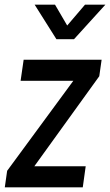

<svg xmlns="http://www.w3.org/2000/svg" viewBox="-34 -800 470 820"><path d="M-13.5 0 -3.5 -70.5 306 -491.5 321.5 -455H54L67 -545H400L390 -474.5L86 -53L69.5 -90H332L319.5 0ZM207 -632.5 114 -780H201L253 -691L329 -780H416L282 -632.5Z"/></svg>

Font: Mohave Light Medium
Style: Italic
Weight: 500
Italic angle: -8°
Version: Version 2.003